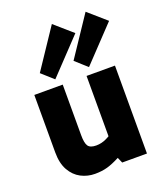

<svg xmlns="http://www.w3.org/2000/svg" viewBox="-150 -914 859 1017"><g transform="rotate(-20 280.0 -405.0)"><path d="M209 7.3Q167 7.3 130.4 -11.7Q93.8 -30.8 71.3 -70.6Q48.8 -110.4 48.8 -171.9V-495.6H209V-210.9Q209 -166 220.7 -148.9Q232.4 -131.8 266.1 -131.8Q296.4 -131.8 324.2 -145.3Q352.1 -158.7 368.7 -174.3L343.3 -73.2V-495.6H503.4V0H363.8L350.1 -31.2Q310.1 -10.3 279.1 -1.5Q248 7.3 209 7.3ZM371.6 -535.2 305.7 -594.2 454.6 -816.9 555.2 -729ZM181.6 -535.2 115.7 -594.2 264.6 -816.9 365.2 -729Z"/></g></svg>

Font: Anaheim ExtraBold
Style: Regular
Weight: 800
Version: Version 2.001